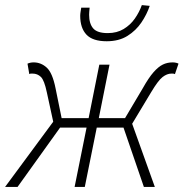

<svg xmlns="http://www.w3.org/2000/svg" viewBox="-21 -734 721 754"><path d="M-1 0 188 -256 163 -371Q153 -419 139.5 -432Q126 -445 107 -445Q103 -445 100.5 -445Q98 -445 94 -443L87 -484Q98 -489 111 -489Q140 -489 162.5 -468.5Q185 -448 197 -388L221 -270H327L369 -480H409L367 -270H470L540 -388Q563 -429 582 -450.5Q601 -472 618.5 -480.5Q636 -489 657 -489Q664 -489 670.5 -487.5Q677 -486 680 -484L666 -443Q661 -445 658 -445Q655 -445 652 -445Q635 -445 617.5 -431.5Q600 -418 572 -371L498 -248L587 0H544L464 -233H359L312 0H272L319 -233H215L48 0ZM398 -572Q343 -572 318.5 -598Q294 -624 294 -672Q294 -679 295.5 -688Q297 -697 298 -704H331Q330 -694 329.5 -687.5Q329 -681 329 -676Q329 -641 345 -622.5Q361 -604 402 -604Q438 -604 464.5 -620Q491 -636 508.5 -661Q526 -686 536 -714L567 -711Q556 -678 534.5 -646Q513 -614 479.5 -593Q446 -572 398 -572Z"/></svg>

Font: Source Sans 3 Light
Style: Italic
Weight: 300
Italic angle: -11°
Designer: Paul D. Hunt
Foundry: Adobe
Version: Version 3.046;hotconv 1.0.118;makeotfexe 2.5.65603